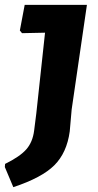

<svg xmlns="http://www.w3.org/2000/svg" viewBox="-42 -665 404 793"><path d="M317 -645 254 -213 246 -122Q234 -34 182.5 17.5Q131 69 13 108L-22 25L-21 12Q40 -18 66.5 -48Q93 -78 99 -126L108 -197L144 -530L49 -528L40 -539L60 -645Z"/></svg>

Font: Alegreya Sans SC ExtraBold
Style: Italic
Weight: 800
Italic angle: -7°
Designer: Juan Pablo del Peral
Foundry: Huerta Tipografica
Version: Version 2.007